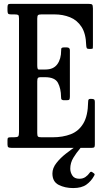

<svg xmlns="http://www.w3.org/2000/svg" viewBox="-20 -770 546 1000"><path d="M54.5 -695H37Q24.5 -695 21.8 -699.8Q19 -704.5 19 -716V-731Q19 -742.5 22 -746.2Q25 -750 36 -750H437Q454.5 -750 459.2 -746.8Q464 -743.5 464 -726V-535Q464 -523 463.5 -519Q463 -515 450 -515H445Q434 -515 431.8 -519.8Q429.5 -524.5 429 -534Q427.5 -595 404.5 -630.2Q381.5 -665.5 344.5 -680.2Q307.5 -695 264 -695H196Q182.5 -695 178.2 -691.2Q174 -687.5 174 -673V-430Q174 -408 181 -408H217Q258.5 -408 278.5 -435.5Q298.5 -463 298.5 -507Q298 -517 301.2 -520Q304.5 -523 312 -523H328.5Q344 -523 344 -508V-268Q344 -256 341.5 -252Q339 -248 328 -248H311.5Q307 -248 302.2 -250.8Q297.5 -253.5 298 -265Q297.5 -309 281.8 -338.5Q266 -368 214 -368H190.5Q181 -368 177.5 -363.8Q174 -359.5 174 -346V-77Q174 -63 177.8 -59Q181.5 -55 196 -55H254Q307.5 -55 348.8 -71Q390 -87 414 -127Q438 -167 439 -239Q439 -249 441.8 -252Q444.5 -255 451 -255H455Q464.5 -255 469.2 -252.5Q474 -250 474 -240V-17Q474 -6.5 471 -3.2Q468 0 458 0H39Q28 0 23.5 -3Q19 -6 19 -18V-41Q19 -51 23 -53Q27 -55 37 -55H52Q70.5 -55 74.8 -59.8Q79 -64.5 79 -83V-674Q79 -689.5 74.5 -692.2Q70 -695 54.5 -695ZM361 209.5Q318.5 209.5 285.8 193Q253 176.5 253 133.5Q253 105.5 273.8 79Q294.5 52.5 324.2 29.5Q354 6.5 380.5 -11.5Q398.5 -24 404.5 -16.5Q408 -12.5 404.8 -7Q401.5 -1.5 395.5 5.5Q378.5 25 362.2 51.5Q346 78 346 108.5Q346 127.5 356.8 144.2Q367.5 161 393.5 161Q412 161 425.2 151.8Q438.5 142.5 446.5 130.5Q453 120.5 461 127L468 132Q473 135.5 473 138Q473 140.5 470 146Q455 173.5 430 191.5Q405 209.5 361 209.5Z"/></svg>

Font: Besley* Condensed
Style: Regular
Weight: 400
Width: 3
Designer: Owen Earl
Foundry: indestructible type*
Version: Version 3.000; ttfautohint (v1.8.3)